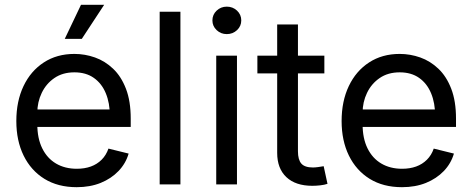

<svg xmlns="http://www.w3.org/2000/svg" viewBox="-20 -777 1988 809"><path d="M303.2 11.7Q224.1 11.7 167.2 -23.4Q110.4 -58.6 79.6 -121.3Q48.8 -184.1 48.8 -267.1Q48.8 -350.6 79.1 -414.3Q109.4 -478 164.6 -513.9Q219.7 -549.8 293.5 -549.8Q337.9 -549.8 380.1 -534.9Q422.4 -520 456.5 -487.5Q490.7 -455.1 510.7 -403.1Q530.8 -351.1 530.8 -277.3V-242.2H106.9V-315.9H483.4L442.9 -289.1Q442.9 -342.8 425.8 -384Q408.7 -425.3 375.5 -448.7Q342.3 -472.2 293.5 -472.2Q244.1 -472.2 209.2 -448.2Q174.3 -424.3 155.8 -385.5Q137.2 -346.7 137.2 -301.8V-253.9Q137.2 -193.8 158 -151.9Q178.7 -109.9 216.1 -87.9Q253.4 -65.9 303.7 -65.9Q336.4 -65.9 362.8 -75.4Q389.2 -85 408.2 -104Q427.2 -123 437 -150.9L522 -129.9Q509.8 -87.9 479.2 -56.2Q448.7 -24.4 404.1 -6.3Q359.4 11.7 303.2 11.7ZM252.9 -613.3 321.3 -756.8H418.9L324.7 -613.3Z M740.2 -727.5V0H652.8V-727.5Z M891.1 0V-542.5H978.5V0ZM935.5 -633.3Q910.6 -633.3 892.8 -650.1Q875 -667 875 -690.9Q875 -715.3 892.8 -732.2Q910.6 -749 935.5 -749Q960.9 -749 978.8 -732.2Q996.6 -715.3 996.6 -690.9Q996.6 -667 978.8 -650.1Q960.9 -633.3 935.5 -633.3Z M1346.7 -542.5V-467.8H1064.5V-542.5ZM1147.9 -673.8H1235.4V-139.6Q1235.4 -104 1249.8 -87.6Q1264.2 -71.3 1298.8 -71.3Q1307.1 -71.3 1320.1 -73Q1333 -74.7 1343.8 -76.7L1359.9 -2.4Q1346.7 2 1329.6 3.9Q1312.5 5.9 1295.9 5.9Q1225.6 5.9 1186.8 -30.5Q1147.9 -66.9 1147.9 -132.8Z M1673.8 11.7Q1594.7 11.7 1537.8 -23.4Q1481 -58.6 1450.2 -121.3Q1419.4 -184.1 1419.4 -267.1Q1419.4 -350.6 1449.7 -414.3Q1480 -478 1535.2 -513.9Q1590.3 -549.8 1664.1 -549.8Q1708.5 -549.8 1750.7 -534.9Q1793 -520 1827.1 -487.5Q1861.3 -455.1 1881.3 -403.1Q1901.4 -351.1 1901.4 -277.3V-242.2H1477.5V-315.9H1854L1813.5 -289.1Q1813.5 -342.8 1796.4 -384Q1779.3 -425.3 1746.1 -448.7Q1712.9 -472.2 1664.1 -472.2Q1614.7 -472.2 1579.8 -448.2Q1544.9 -424.3 1526.4 -385.5Q1507.8 -346.7 1507.8 -301.8V-253.9Q1507.8 -193.8 1528.6 -151.9Q1549.3 -109.9 1586.7 -87.9Q1624 -65.9 1674.3 -65.9Q1707 -65.9 1733.4 -75.4Q1759.8 -85 1778.8 -104Q1797.9 -123 1807.6 -150.9L1892.6 -129.9Q1880.4 -87.9 1849.9 -56.2Q1819.3 -24.4 1774.7 -6.3Q1730 11.7 1673.8 11.7Z"/></svg>

Font: Inter 16pt
Style: Regular
Weight: 400
Version: Version 4.001;git-66647c0bb